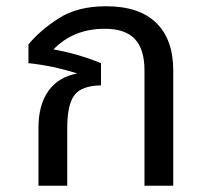

<svg xmlns="http://www.w3.org/2000/svg" viewBox="-20 -594 667 614"><path d="M534 -369V0H442V-369Q442 -437 411 -469.5Q380 -502 315 -502Q215 -502 151 -436Q230 -422 303 -392V-321Q240 -320 217.5 -289Q195 -258 195 -185V0H103V-185Q103 -259 135 -303.5Q167 -348 227 -359Q149 -384 71 -392V-452Q108 -497 168 -535.5Q228 -574 319 -574Q425 -574 479.5 -521Q534 -468 534 -369Z"/></svg>

Font: FiraGO
Style: Regular
Weight: 400
Designer: bBox Type
Foundry: bBox Type GmbH
Version: Version 1.001;April 20, 2020;FontCreator 12.0.0.2555 64-bit